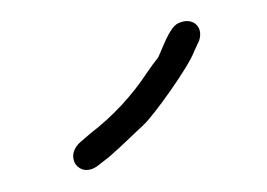

<svg xmlns="http://www.w3.org/2000/svg" viewBox="-20 -74 250 180"><path d="M146.7 -52C138.6 -47.9 132.6 -29 128.2 -20C124.9 -16 121.5 -11.3 117.9 -6C103.5 15.9 85.8 34.9 64.9 51L55.6 59C39 73.3 55 94.6 72.2 81L82.4 73C95.4 61.8 102.9 53.8 114.7 43C124.1 34.3 156.8 -11.2 162.1 -26L166.7 -36C171.1 -49.5 160 -58.7 146.7 -52Z"/></svg>

Font: MewTooHand
Style: WideIta
Weight: 400
Designer: Mew Too, Robert Jablonski
Version: Version 0.77